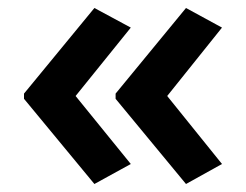

<svg xmlns="http://www.w3.org/2000/svg" viewBox="-20 -510 615 480"><path d="M40 -276V-263L216 -50L307 -100L169 -270L307 -441L216 -490ZM269 -276V-263L445 -50L535 -100L398 -270L535 -441L445 -490Z"/></svg>

Font: Noto Sans Telugu SemiBold
Style: Regular
Weight: 600
Designer: Jelle Bosma - Monotype Design Team
Foundry: Monotype Imaging Inc.
Version: Version 2.005